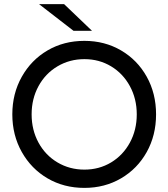

<svg xmlns="http://www.w3.org/2000/svg" viewBox="-20 -907 820 935"><path d="M211.5 -38.5C264.5 -7.5 324.3 8 391 8C457 8 516.5 -7.5 569.5 -38.5C622.5 -69.5 664.2 -112.2 694.5 -166.5C724.8 -220.8 740 -282 740 -350C740 -418 724.8 -479.2 694.5 -533.5C664.2 -587.8 622.5 -630.5 569.5 -661.5C516.5 -692.5 457 -708 391 -708C324.3 -708 264.5 -692.5 211.5 -661.5C158.5 -630.5 116.7 -587.7 86 -533C55.3 -478.3 40 -417.3 40 -350C40 -282.7 55.3 -221.7 86 -167C116.7 -112.3 158.5 -69.5 211.5 -38.5ZM521 -116C482.3 -92.7 439 -81 391 -81C343 -81 299.3 -92.7 260 -116C220.7 -139.3 189.8 -171.5 167.5 -212.5C145.2 -253.5 134 -299.3 134 -350C134 -400.7 145.2 -446.5 167.5 -487.5C189.8 -528.5 220.7 -560.7 260 -584C299.3 -607.3 343 -619 391 -619C439 -619 482.3 -607.3 521 -584C559.7 -560.7 590.2 -528.5 612.5 -487.5C634.8 -446.5 646 -400.7 646 -350C646 -299.3 634.8 -253.5 612.5 -212.5C590.2 -171.5 559.7 -139.3 521 -116ZM170 -887 338 -757H428L292 -887Z"/></svg>

Font: Rookery
Style: Regular
Weight: 400
Designer: Ryan Kimball / Julieta Ulanovsky
Foundry: Motorola Mobility LLC.
Version: Version 1.0